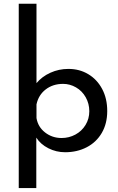

<svg xmlns="http://www.w3.org/2000/svg" viewBox="-20 -795 625 1015"><path d="M546.9 -208Q546.9 -141.6 518.1 -92.3Q489.3 -43 438.5 -16.6Q387.7 9.8 324.2 9.8Q277.3 9.8 235.8 -11.2Q194.3 -32.2 171.9 -67.4V199.2H79.1V-775.4H172.9V-355.5Q202.1 -390.6 246.6 -410.6Q291 -430.7 341.8 -430.7Q400.4 -430.7 446.8 -402.8Q493.2 -375 520 -324.7Q546.9 -274.4 546.9 -208ZM452.1 -207Q452.1 -247.1 433.1 -280.8Q414.1 -314.5 381.8 -333Q349.6 -351.6 313.5 -351.6Q259.8 -351.6 221.7 -322.3Q183.6 -293 172.9 -243.2V-170.9Q180.7 -124 218.3 -94.7Q255.9 -65.4 305.7 -65.4Q344.7 -65.4 378.4 -83.5Q412.1 -101.6 432.1 -134.3Q452.1 -167 452.1 -207Z"/></svg>

Font: Josefin Sans CFJ
Style: Regular
Weight: 400
Designer: Santiago Orozco
Foundry: Typemade
Version: Version 2.000